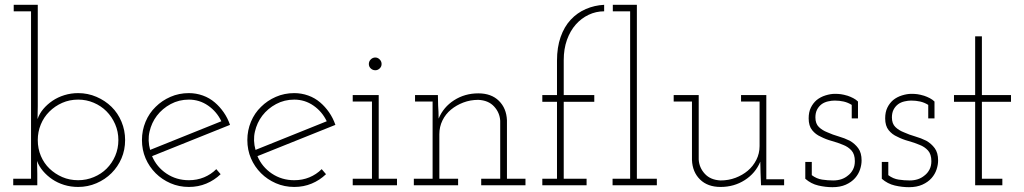

<svg xmlns="http://www.w3.org/2000/svg" viewBox="-20 -770 4257 798"><path d="M35 0V-27H109V-723H37V-750H137V-329Q137 -312 136.5 -302.5Q136 -293 136 -275Q144 -298 160 -317Q176 -336 198 -351Q220 -366 247.5 -374.5Q275 -383 305 -383Q345 -383 381 -367.5Q417 -352 443.5 -326Q470 -300 485 -264Q500 -228 500 -188Q500 -147 485 -112Q470 -77 443.5 -50.5Q417 -24 381 -8.5Q345 7 305 7Q274 7 246.5 -1.5Q219 -10 197 -25Q175 -40 158.5 -59.5Q142 -79 134 -101Q134 -87 134.5 -74Q135 -61 135 -47V0ZM305 -356Q269 -356 238.5 -342.5Q208 -329 185 -306Q162 -283 149.5 -252.5Q137 -222 137 -188Q137 -152 150 -121.5Q163 -91 186 -69Q209 -47 239 -34Q269 -21 305 -21Q339 -21 370 -34Q401 -47 423 -69Q446 -92 459 -122.5Q472 -153 472 -188Q472 -223 458.5 -254Q445 -285 422 -308Q400 -330 369.5 -343Q339 -356 305 -356Z M897 -46Q871 -21 837.5 -7Q804 7 765 7Q724 7 688.5 -8.5Q653 -24 627 -50Q600 -77 585 -112Q570 -147 570 -188Q570 -228 585 -264Q600 -300 627 -326Q653 -352 688.5 -367.5Q724 -383 765 -383Q795 -383 823 -373Q851 -363 873 -344Q893 -327 909.5 -303.5Q926 -280 936 -251Q854 -218 774 -186Q694 -154 612 -121Q631 -76 672 -48.5Q713 -21 765 -21Q799 -21 828 -33Q857 -45 879 -67ZM765 -356Q724 -356 689.5 -337.5Q655 -319 632 -289Q610 -260 601.5 -223Q593 -186 604 -147Q678 -177 752 -206.5Q826 -236 900 -266Q881 -306 845 -331Q809 -356 765 -356Z M1335 -46Q1309 -21 1275.5 -7Q1242 7 1203 7Q1162 7 1126.5 -8.5Q1091 -24 1065 -50Q1038 -77 1023 -112Q1008 -147 1008 -188Q1008 -228 1023 -264Q1038 -300 1065 -326Q1091 -352 1126.5 -367.5Q1162 -383 1203 -383Q1233 -383 1261 -373Q1289 -363 1311 -344Q1331 -327 1347.5 -303.5Q1364 -280 1374 -251Q1292 -218 1212 -186Q1132 -154 1050 -121Q1069 -76 1110 -48.5Q1151 -21 1203 -21Q1237 -21 1266 -33Q1295 -45 1317 -67ZM1203 -356Q1162 -356 1127.5 -337.5Q1093 -319 1070 -289Q1048 -260 1039.5 -223Q1031 -186 1042 -147Q1116 -177 1190 -206.5Q1264 -236 1338 -266Q1319 -306 1283 -331Q1247 -356 1203 -356Z M1630 0H1446V-27H1526V-348H1446V-375H1554V-27H1630ZM1566 -504Q1566 -493 1558 -485.5Q1550 -478 1540 -478Q1529 -478 1521 -485.5Q1513 -493 1513 -504Q1513 -515 1521 -523Q1529 -531 1540 -531Q1550 -531 1558 -523Q1566 -515 1566 -504Z M1884 0H1700V-27H1778V-348H1705V-375H1800L1801 -331Q1802 -316 1802.5 -304.5Q1803 -293 1803 -277Q1823 -325 1867.5 -353.5Q1912 -382 1968 -382Q2022 -382 2053.5 -351Q2085 -320 2087 -270V-27H2164V0H1980V-27H2059V-268Q2057 -302 2033.5 -327.5Q2010 -353 1968 -355Q1935 -355 1906 -344Q1877 -333 1854.5 -314.5Q1832 -296 1819 -269.5Q1806 -243 1806 -212V-27H1884Z M2418 0H2234V-27H2295V-347H2234V-375H2295V-518Q2295 -573 2310 -616Q2325 -659 2352 -688Q2379 -717 2415 -732.5Q2451 -748 2491 -750V-723Q2457 -723 2426.5 -708.5Q2396 -694 2373 -668Q2350 -642 2336.5 -604.5Q2323 -567 2323 -520V-375H2450V-347H2323V-27H2418Z M2710 0H2526V-27H2599V-723H2527V-750H2627V-27H2710Z M3140 -98Q3120 -50 3075.5 -21.5Q3031 7 2975 7Q2921 7 2889.5 -24Q2858 -55 2856 -105V-348H2780V-375H2884V-107Q2886 -73 2909.5 -47.5Q2933 -22 2975 -20Q3008 -20 3037 -31Q3066 -42 3088 -60.5Q3110 -79 3123.5 -105.5Q3137 -132 3137 -163V-348H3060V-375H3165V-25H3239V0H3143L3141 -53Z M3534 -30Q3519 -13 3495.5 -2.5Q3472 8 3440 8Q3411 8 3381 1Q3351 -6 3327 -27V-97H3354V-42Q3374 -27 3397 -23.5Q3420 -20 3443 -20Q3461 -20 3476.5 -25Q3492 -30 3505 -41Q3517 -50 3525 -65Q3533 -80 3533 -100Q3533 -129 3519 -144.5Q3505 -160 3484 -168Q3463 -177 3437.5 -184Q3412 -191 3391 -202Q3370 -211 3355.5 -229Q3341 -247 3341 -278Q3341 -304 3350 -322.5Q3359 -341 3374 -354Q3390 -367 3411 -373.5Q3432 -380 3450 -380Q3464 -380 3475 -378.5Q3486 -377 3503 -372Q3515 -368 3526.5 -362Q3538 -356 3546 -348V-278H3520V-334Q3504 -344 3486.5 -348Q3469 -352 3449 -352Q3436 -352 3421 -348.5Q3406 -345 3395 -337Q3383 -328 3376 -314.5Q3369 -301 3369 -282Q3369 -256 3383.5 -242Q3398 -228 3419 -220Q3441 -210 3465.5 -203Q3490 -196 3512 -185Q3533 -173 3547 -154Q3561 -135 3561 -103Q3561 -85 3554.5 -65.5Q3548 -46 3534 -30Z M3852 -30Q3837 -13 3813.5 -2.5Q3790 8 3758 8Q3729 8 3699 1Q3669 -6 3645 -27V-97H3672V-42Q3692 -27 3715 -23.5Q3738 -20 3761 -20Q3779 -20 3794.5 -25Q3810 -30 3823 -41Q3835 -50 3843 -65Q3851 -80 3851 -100Q3851 -129 3837 -144.5Q3823 -160 3802 -168Q3781 -177 3755.5 -184Q3730 -191 3709 -202Q3688 -211 3673.5 -229Q3659 -247 3659 -278Q3659 -304 3668 -322.5Q3677 -341 3692 -354Q3708 -367 3729 -373.5Q3750 -380 3768 -380Q3782 -380 3793 -378.5Q3804 -377 3821 -372Q3833 -368 3844.5 -362Q3856 -356 3864 -348V-278H3838V-334Q3822 -344 3804.5 -348Q3787 -352 3767 -352Q3754 -352 3739 -348.5Q3724 -345 3713 -337Q3701 -328 3694 -314.5Q3687 -301 3687 -282Q3687 -256 3701.5 -242Q3716 -228 3737 -220Q3759 -210 3783.5 -203Q3808 -196 3830 -185Q3851 -173 3865 -154Q3879 -135 3879 -103Q3879 -85 3872.5 -65.5Q3866 -46 3852 -30Z M4146 0H4033V-347H3945V-375H4033V-619H4061V-375H4182V-347H4061V-27H4146Z"/></svg>

Font: Josefin Slab Light
Style: Regular
Weight: 300
Designer: Santiago Orozco
Foundry: Typemade
Version: Version 2.000